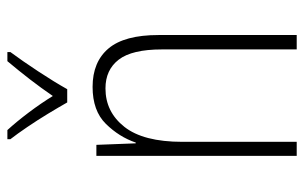

<svg xmlns="http://www.w3.org/2000/svg" viewBox="-168 -636 804 507"><g transform="rotate(-90 233.5 -382.0)"><path d="M258 -539Q324 -539 359.5 -497Q395 -455 395 -365V0H357V-356Q357 -435 330 -470Q303 -505 254 -505Q192 -505 152.5 -455Q113 -405 113 -302V0H76V-529H105L109 -425H111Q126 -469 160.5 -504Q195 -539 258 -539ZM217 -606Q204 -629 187 -657Q170 -685 152 -711.5Q134 -738 120 -756V-764H144Q166 -740 190.5 -707.5Q215 -675 234 -644Q256 -676 278 -704.5Q300 -733 326 -764H350V-756Q327 -725 299 -682.5Q271 -640 252 -606Z"/></g></svg>

Font: Noto Sans Lao Condensed ExtraLight
Style: Regular
Weight: 200
Width: 3
Designer: Monotype Design Team
Foundry: Monotype Imaging Inc.
Version: Version 2.003; ttfautohint (v1.8.4.7-5d5b)